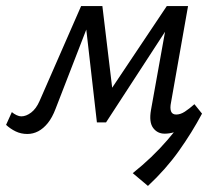

<svg xmlns="http://www.w3.org/2000/svg" viewBox="-39 -434 709 632"><path d="M448 178 398 136Q463 84 512 27Q561 -30 600 -89L626 -60Q593 2 550 62.5Q507 123 448 178ZM503 6Q479 6 465 -13Q451 -32 458 -72L513 -378L545 -392L310 -31H280L241 -372L261 -414H298L334 -114L310 -115L510 -414H580L524 -97Q520 -78 524 -67.5Q528 -57 541 -57Q555 -57 569.5 -66.5Q584 -76 601 -91L626 -60Q596 -30 564.5 -12Q533 6 503 6ZM51 7Q30 7 12.5 -1.5Q-5 -10 -19 -23L0 -65Q7 -59 15.5 -55Q24 -51 31 -51Q47 -51 63.5 -63.5Q80 -76 91 -101L228 -414H275L144 -76Q133 -47 118.5 -29Q104 -11 87 -2Q70 7 51 7Z"/></svg>

Font: Ysabeau Infant Medium
Style: Italic
Weight: 500
Italic angle: -12°
Designer: Christian Thalmann (Catharsis Fonts)
Version: Version 2.001;gftools[0.9.30]; featfreeze: ss01,ss02,lnum